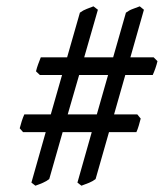

<svg xmlns="http://www.w3.org/2000/svg" viewBox="-20 -651 519 609"><path d="M194.8 -288.1H287.1L322.8 -413.1H231ZM393.6 -469.2H467.3L479.5 -457Q477.1 -446.3 472.7 -433.8Q468.3 -421.4 464.4 -413.1H377.4L341.8 -288.1H415.5L426.3 -274.9Q423.8 -265.1 420.2 -252.7Q416.5 -240.2 412.6 -231.9H325.7L283.2 -83Q274.4 -76.2 262.7 -71.3Q251 -66.4 238.3 -62L225.6 -71.8L271 -231.9H178.7L136.2 -83Q127.4 -76.2 116.2 -71.3Q105 -66.4 92.3 -62L79.6 -71.8L125 -231.9H53.2L42.5 -244.1Q44.9 -253.9 48.8 -266.1Q52.7 -278.3 57.1 -288.1H141.1L176.8 -413.1H106.4L94.2 -424.8Q96.7 -435.5 101.1 -447.5Q105.5 -459.5 109.4 -469.2H192.9L233.4 -610.8Q244.1 -618.7 254.9 -622.6Q265.6 -626.5 276.4 -630.9L290.5 -620.1L247.1 -469.2H338.9L379.4 -610.8Q390.1 -618.7 401.1 -622.6Q412.1 -626.5 423.3 -630.9L436.5 -620.1Z"/></svg>

Font: Gentium Plus Afr
Style: Regular
Weight: 400
Designer: J. Victor Gaultney, Annie Olsen, Iska Routamaa, Becca Hirsbrunner
Foundry: SIL International
Version: Version 5.000